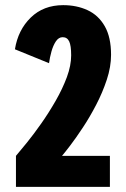

<svg xmlns="http://www.w3.org/2000/svg" viewBox="-20 -726 490 746"><path d="M42 0V-120.5Q58 -139 84.5 -171.8Q111 -204.5 140.5 -246.5Q170 -288.5 196.5 -334.8Q223 -381 239.8 -426.2Q256.5 -471.5 256.5 -511Q256.5 -549 248.8 -565.2Q241 -581.5 223.5 -581.5Q208 -581.5 197.2 -565.5Q186.5 -549.5 180 -526.2Q173.5 -503 170.5 -480.5L38 -534.5Q50 -609.5 99.5 -657.8Q149 -706 225.5 -706Q278 -706 320.2 -686.5Q362.5 -667 387 -624.2Q411.5 -581.5 411.5 -513Q411.5 -466.5 395 -416.5Q378.5 -366.5 353.5 -318.5Q328.5 -270.5 301.5 -229.8Q274.5 -189 252.5 -160.2Q230.5 -131.5 221 -120.5H407V0Z"/></svg>

Font: Trispace Condensed
Style: Bold
Weight: 700
Width: 3
Designer: Tyler Finck
Foundry: Etcetera Type Company
Version: Version 1.210; ttfautohint (v1.8.3)